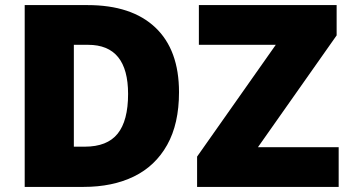

<svg xmlns="http://www.w3.org/2000/svg" viewBox="-20 -734 1375 754"><path d="M683 -372Q683 -248 636.5 -165Q590 -82 506 -41Q422 0 308 0H77V-714H324Q497 -714 590 -626Q683 -538 683 -372ZM483 -365Q483 -558 326 -558H270V-158H313Q401 -158 442 -209Q483 -260 483 -365ZM1310 0H754V-119L1063 -558H761V-714H1302V-595L993 -156H1310Z"/></svg>

Font: Noto Sans Black
Style: Regular
Weight: 900
Designer: Monotype Design Team
Foundry: Monotype Imaging Inc.
Version: Version 2.007